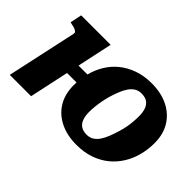

<svg xmlns="http://www.w3.org/2000/svg" viewBox="-91 -829 1120 1120"><g transform="rotate(45 469.5 -268.5)"><path d="M172 -244H435L453 -322H190ZM26 0H202L318 -540H75L60 -468L71 -465Q89 -462 100.5 -457.5Q112 -453 117 -447.5Q122 -442 120 -433ZM647 -551Q584 -551 533.5 -533Q483 -515 445 -484Q407 -453 382 -411.5Q357 -370 344.5 -321.5Q332 -273 332 -222Q332 -148 364 -95.5Q396 -43 454 -14.5Q512 14 589 14Q653 14 703.5 -4Q754 -22 791.5 -53Q829 -84 854.5 -125.5Q880 -167 892.5 -215.5Q905 -264 905 -315Q905 -389 872.5 -441.5Q840 -494 782 -522.5Q724 -551 647 -551ZM730 -362Q730 -341 728 -317Q726 -293 721.5 -268.5Q717 -244 709 -219Q700 -189 689.5 -162Q679 -135 665 -114Q651 -93 632.5 -81.5Q614 -70 590 -70Q560 -70 541.5 -82.5Q523 -95 514.5 -118.5Q506 -142 506 -175Q506 -197 508.5 -220.5Q511 -244 515.5 -268.5Q520 -293 527 -318Q536 -348 546.5 -375Q557 -402 571 -423Q585 -444 603.5 -455.5Q622 -467 646 -467Q677 -467 695 -454.5Q713 -442 721.5 -418.5Q730 -395 730 -362Z"/></g></svg>

Font: Roboto Serif
Style: Bold Italic
Weight: 700
Italic angle: -10°
Designer: Greg Gazdowicz
Foundry: Commercial Type
Version: Version 1.008